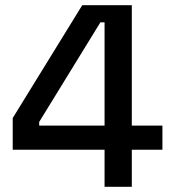

<svg xmlns="http://www.w3.org/2000/svg" viewBox="-20 -720 670 740"><path d="M383 0H488V-143H606V-236H488V-700H297L29 -265V-143H383ZM131 -236V-250L367 -634H383V-236Z"/></svg>

Font: Meta Space Medium
Style: Regular
Weight: 500
Designer: Meta Pool / Florian Karsten
Foundry: Meta Pool / Florian Karsten
Version: Version 2.000;Glyphs 3.1.1 (3137)